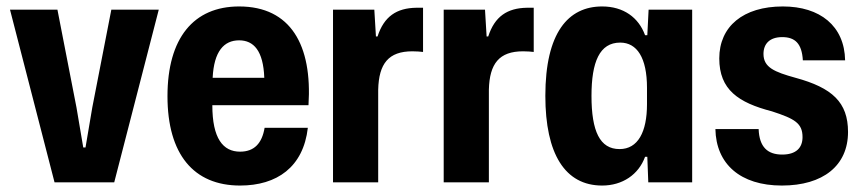

<svg xmlns="http://www.w3.org/2000/svg" viewBox="-20 -565 2673 595"><path d="M149 0H334L472 -535H325L266 -232L245 -108H238L217 -232L158 -535H11Z M724 10C838 10 920 -47 934 -169H800C792 -121 768 -95 724 -95C671 -95 638 -136 638 -239H936C948 -425 881 -545 721 -545C580 -545 499 -447 499 -267C499 -87 580 10 724 10ZM721 -440C766 -440 796 -408 799 -324H639C643 -406 674 -440 721 -440Z M1012 0H1152V-287C1154 -368 1184 -406 1258 -406C1271 -406 1283 -405 1291 -404V-541C1284 -541 1277 -541 1270 -541C1209 -540 1170 -514 1150 -452H1145L1140 -535H1012Z M1355 0H1495V-287C1497 -368 1527 -406 1601 -406C1614 -406 1626 -405 1634 -404V-541C1627 -541 1620 -541 1613 -541C1552 -540 1513 -514 1493 -452H1488L1483 -535H1355Z M1846 10C1909 10 1959 -24 1979 -79H1986L1989 0H2125V-535H1990L1986 -456H1979C1959 -511 1912 -545 1846 -545C1741 -545 1670 -464 1670 -268C1670 -88 1731 10 1846 10ZM1900 -103C1839 -103 1813 -158 1813 -268C1813 -373 1838 -433 1902 -433C1954 -433 1985 -386 1985 -293V-242C1985 -156 1957 -103 1900 -103Z M2403 10C2531 10 2608 -52 2608 -156C2608 -248 2559 -293 2445 -324C2380 -342 2346 -356 2346 -398C2346 -429 2365 -450 2404 -450C2444 -450 2465 -430 2468 -378H2599C2597 -485 2521 -545 2406 -545C2283 -545 2209 -483 2209 -384C2209 -287 2268 -247 2372 -220C2443 -197 2467 -183 2467 -140C2467 -107 2447 -86 2404 -86C2359 -86 2333 -109 2331 -165H2197C2199 -57 2274 10 2403 10Z"/></svg>

Font: Mona Sans SemiCondensed
Style: Bold
Weight: 700
Width: 4
Designer: Deni Anggara
Foundry: GitHub
Version: Version 2.000